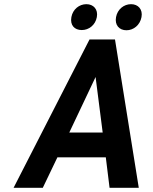

<svg xmlns="http://www.w3.org/2000/svg" viewBox="-20 -900 732 920"><path d="M487 -146 505 0H645L531 -711H409L45 0H185L255 -146ZM312 -265 438 -531 472 -265ZM372 -756C406 -756 437 -780 444 -818C451 -855 428 -880 394 -880C360 -880 329 -856 322 -818C315 -779 337 -756 372 -756ZM586 -755C620 -755 651 -780 658 -818C665 -855 642 -880 608 -880C574 -880 543 -856 536 -818C529 -780 551 -755 586 -755Z"/></svg>

Font: Asimov
Style: NarIt
Weight: 500
Designer: Google
Version: Version 2.000980; 2014